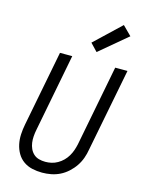

<svg xmlns="http://www.w3.org/2000/svg" viewBox="-135 -996 820 1088"><g transform="rotate(15 275.0 -452.0)"><path d="M221 12Q191 12 162.5 5.5Q134 -1 111.5 -17Q89 -33 75 -57Q61 -81 55 -109Q49 -137 50.5 -167Q52 -197 58 -227L144 -670H216L128 -215Q124 -195 122.5 -175.5Q121 -156 123.5 -137.5Q126 -119 133.5 -102.5Q141 -86 154 -74Q167 -62 185 -57Q203 -52 223 -52Q241 -52 259 -56Q277 -60 294.5 -70Q312 -80 326 -94Q340 -108 350 -125Q360 -142 366 -159.5Q372 -177 376 -195L468 -670H540L445 -183Q441 -158 432 -132.5Q423 -107 407.5 -84Q392 -61 370.5 -41.5Q349 -22 324.5 -10Q300 2 273.5 7Q247 12 221 12ZM343 -728 301 -772 453 -916 505 -864Z"/></g></svg>

Font: Lode Term
Style: Italic
Weight: 400
Italic angle: -11°
Monospace: yes
Designer: Belleve Invis
Foundry: Belleve Invis
Version: Version 29.2.0